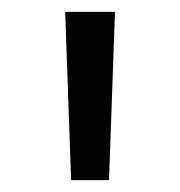

<svg xmlns="http://www.w3.org/2000/svg" viewBox="-20 -770 304 324"><path d="M100 -466H164L174 -750H90Z"/></svg>

Font: Orkney
Style: Regular
Weight: 400
Designer: Samuel Oakes and Alfredo Marco Pradil
Foundry: Alfredo Marco Pradil
Version: 1.0; ttfautohint (v1.5)